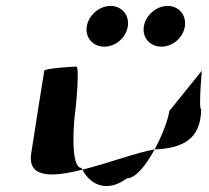

<svg xmlns="http://www.w3.org/2000/svg" viewBox="-20 -776 702 646"><path d="M85 -260C72 -175 157 -180 257 -205L254 -211C216 -211 227 -366 235 -416C236 -424 248 -552 237 -552C227 -552 130 -546 129 -538C129 -538 97 -340 85 -260ZM272 -687C266 -649 293 -619 331 -619C369 -619 404 -649 410 -687C416 -725 390 -756 352 -756C314 -756 278 -725 272 -687ZM257 -205C285 -153 341 -127 407 -176C437 -176 472 -221 500 -273C446 -265 345 -227 257 -205ZM464 -687C458 -649 485 -619 523 -619C561 -619 596 -649 602 -687C608 -725 582 -756 544 -756C506 -756 470 -725 464 -687ZM500 -273C506 -274 511 -274 516 -274C613 -282 655 -322 657 -408C647 -408 660 -546 659 -538L550 -403C546 -376 527 -322 500 -273Z"/></svg>

Font: Ampere
Style: SCIta
Weight: 400
Version: Version 1